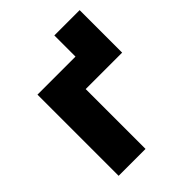

<svg xmlns="http://www.w3.org/2000/svg" viewBox="-185 -748 853 853"><g transform="rotate(-45 242.0 -321.5)"><path d="M62 0V-510H332L301 -480V-643H460V-376H104L231 -477V0Z"/></g></svg>

Font: Wix Madefor Display ExtraBold
Style: Regular
Weight: 800
Designer: Dalton Maag Ltd
Foundry: Dalton Maag Ltd
Version: Version 3.100